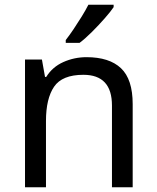

<svg xmlns="http://www.w3.org/2000/svg" viewBox="-20 -786 658 806"><path d="M343 -546Q439 -546 488 -499.5Q537 -453 537 -349V0H450V-343Q450 -472 330 -472Q241 -472 207 -422Q173 -372 173 -278V0H85V-536H156L169 -463H174Q200 -505 246 -525.5Q292 -546 343 -546ZM457 -756Q445 -738 420 -709.5Q395 -681 366.5 -652.5Q338 -624 314 -606H256V-618Q271 -637 288.5 -663Q306 -689 323 -716.5Q340 -744 351 -766H457Z"/></svg>

Font: Noto Sans Limbu
Style: Regular
Weight: 400
Designer: Monotype Design Team
Foundry: Monotype Imaging Inc.
Version: Version 2.004; ttfautohint (v1.8.4.7-5d5b)